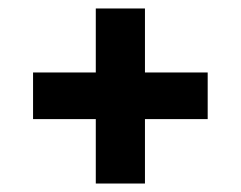

<svg xmlns="http://www.w3.org/2000/svg" viewBox="-20 -550 568 453"><path d="M206 -117V-530H322V-117ZM58 -269V-379H470V-269Z"/></svg>

Font: Bricolage Grotesque
Style: Bold
Weight: 700
Designer: Mathieu Triay
Foundry: Atelier Triay
Version: Version 1.001;gftools[0.9.33.dev8+g029e19f]